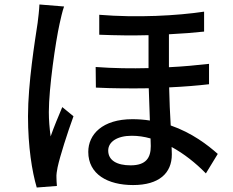

<svg xmlns="http://www.w3.org/2000/svg" viewBox="-20 -794 1040 857"><path d="M266 -765 156 -774C155 -749 151 -716 148 -692C136 -612 105 -423 105 -275C105 -139 123 -28 144 43L234 36C233 24 232 9 232 -1C231 -13 234 -33 237 -47C248 -98 281 -201 308 -275L258 -316C242 -278 220 -226 206 -185C201 -222 198 -258 198 -294C198 -401 228 -607 246 -688C250 -706 259 -747 266 -765ZM652 -176 653 -142C653 -91 633 -56 563 -56C502 -56 463 -78 463 -122C463 -161 503 -188 568 -188C596 -188 624 -184 652 -176ZM423 -728V-639C497 -636 572 -635 643 -637V-490C567 -488 487 -489 407 -495L408 -403C487 -399 567 -399 644 -400L649 -256C624 -260 598 -262 571 -262C437 -262 374 -194 374 -116C374 -16 461 32 574 32C690 32 747 -21 747 -105L746 -138C801 -108 853 -67 899 -20L952 -107C907 -147 837 -201 742 -234C739 -286 736 -344 735 -404C801 -407 862 -412 913 -418V-509C859 -503 798 -497 734 -494V-641C793 -644 846 -648 891 -653V-742C771 -724 593 -714 423 -728Z"/></svg>

Font: ChiuKong Gothic CL Medium
Style: Regular
Weight: 500
Designer: Ryoko NISHIZUKA 西塚涼子 (kana, bopomofo & ideographs); Paul D. Hunt (Latin, Greek & Cyrillic); Sandoll Communications 산돌커뮤니
Foundry: Adobe
Version: Version 1.300